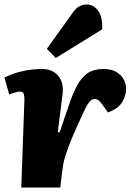

<svg xmlns="http://www.w3.org/2000/svg" viewBox="-24 -837 605 857"><path d="M85 -393Q85 -405 82.5 -416.5Q80 -428 64 -428Q54 -428 42 -424Q30 -420 17 -415L-4 -491Q29 -507 60.5 -515.5Q92 -524 119 -526.5Q146 -529 164 -529Q210 -529 236 -498.5Q262 -468 255 -415L234 -247L242 -246L286 -375Q303 -424 322 -458.5Q341 -493 368 -511Q395 -529 438 -529Q474 -529 496 -515.5Q518 -502 528.5 -481.5Q539 -461 539 -440Q539 -411 521.5 -381.5Q504 -352 458 -335L438 -363Q426 -381 417.5 -388Q409 -395 398 -395Q390 -395 382.5 -389.5Q375 -384 365.5 -368Q356 -352 342.5 -322.5Q329 -293 307 -244Q292 -209 282.5 -183.5Q273 -158 267 -138.5Q261 -119 258 -102Q255 -85 253 -66L245 0H71ZM302 -782Q313 -798 328 -807.5Q343 -817 362 -817Q395 -817 415 -787.5Q435 -758 432 -706L225 -578L185 -619Z"/></svg>

Font: Literata ExtraBold
Style: Italic
Weight: 800
Italic angle: -2°
Designer: Latin by Veronika Burian and Jose Scaglione. Greek by Irene Vlachou. Cyrillic by Vera Evstafieva
Foundry: TypeTogether
Version: Version 3.002